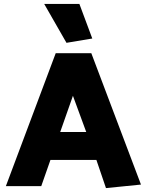

<svg xmlns="http://www.w3.org/2000/svg" viewBox="-20 -952 751 982"><path d="M421 -277H288L353 -462ZM265 -680 10 0H191L238 -134H473L522 10L701 -8L447 -680ZM320 -733 452 -755 386 -932H206Z"/></svg>

Font: Catamaran Black
Style: Regular
Weight: 900
Designer: Pria Ravichandran
Version: Version 2.000